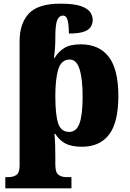

<svg xmlns="http://www.w3.org/2000/svg" viewBox="-20 -788 708 1048"><path d="M9 240V179H24Q52 179 69.5 167Q87 155 87 115V-563Q87 -659 137 -713.5Q187 -768 310 -768Q384 -768 422 -754.5Q460 -741 473 -720.5Q486 -700 486 -680Q486 -660 476 -642.5Q466 -625 438 -615Q410 -605 356 -605Q356 -648 349.5 -675.5Q343 -703 323 -703Q304 -703 293 -679.5Q282 -656 282 -588V-576Q282 -552 280 -522.5Q278 -493 274 -472H278Q299 -506 331 -526Q363 -546 421 -546Q521 -546 573.5 -478Q626 -410 626 -264Q626 -119 575 -53Q524 13 428 13Q371 13 337.5 -4.5Q304 -22 282 -57H277Q280 -32 281 1Q282 34 282 66V111Q282 153 299 166Q316 179 344 179H370V240ZM358 -68Q397 -68 414 -114.5Q431 -161 431 -261Q431 -356 414.5 -409.5Q398 -463 361 -463Q314 -463 298 -409.5Q282 -356 282 -264Q282 -161 297.5 -114.5Q313 -68 358 -68Z"/></svg>

Font: Noto Serif Black
Style: Regular
Weight: 900
Designer: Monotype Design Team
Foundry: Monotype Imaging Inc.
Version: Version 2.014; ttfautohint (v1.8.4.7-5d5b)